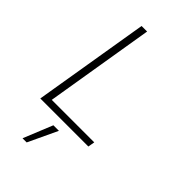

<svg xmlns="http://www.w3.org/2000/svg" viewBox="-289 -812 1137 1137"><g transform="rotate(45 279.5 -243.5)"><path d="M56.6 0 177.2 -727.5H223.6L110.4 -42H466.3L459 0ZM148.9 241.2 223.6 57.6H270L183.6 241.2Z"/></g></svg>

Font: Inter 16pt ExtraLight
Style: Italic
Weight: 250
Italic angle: -9.3988°
Version: Version 4.001;git-66647c0bb